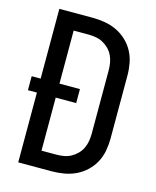

<svg xmlns="http://www.w3.org/2000/svg" viewBox="-111 -812 722 888"><g transform="rotate(15 250.0 -367.5)"><path d="M62 0V-334H19V-401H62V-735H222Q251 -735 280.5 -730Q310 -725 336.5 -712.5Q363 -700 385 -679.5Q407 -659 421 -633Q435 -607 440.5 -577.5Q446 -548 446 -519V-216Q446 -187 440.5 -157.5Q435 -128 421 -102Q407 -76 385 -55.5Q363 -35 336.5 -22.5Q310 -10 280.5 -5Q251 0 222 0ZM152 -80H222Q240 -80 258 -83Q276 -86 292 -94.5Q308 -103 321 -116Q334 -129 342 -145.5Q350 -162 353 -180Q356 -198 356 -216V-519Q356 -537 353 -555Q350 -573 342 -589.5Q334 -606 321 -619Q308 -632 292 -640.5Q276 -649 258 -652Q240 -655 222 -655H152V-401H250V-334H152Z"/></g></svg>

Font: Iosevka SS10 Medium
Style: Regular
Weight: 500
Monospace: yes
Designer: Belleve Invis
Foundry: Belleve Invis
Version: Version 28.0.6; ttfautohint (v1.8.4)